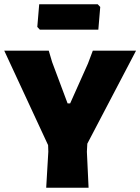

<svg xmlns="http://www.w3.org/2000/svg" viewBox="-28 -886 662 906"><path d="M433 -866 445 -853 436 -746H160L148 -759L157 -866ZM614 -647 384 -208 382 -170 390 0H190L200 -170L199 -201L-8 -647H202L218 -593L291 -398H303L387 -586L410 -647Z"/></svg>

Font: Alegreya Sans SC Black
Style: Regular
Weight: 900
Designer: Juan Pablo del Peral
Foundry: Huerta Tipografica
Version: Version 2.007